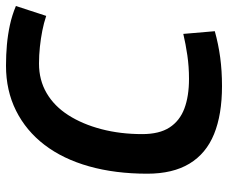

<svg xmlns="http://www.w3.org/2000/svg" viewBox="-80 -670 760 640"><g transform="rotate(-90 300.0 -350.0)"><path d="M333 10Q238 10 173 -16.5Q108 -43 74.5 -98.5Q41 -154 41 -239Q41 -346 65.5 -433Q90 -520 137 -581.5Q184 -643 251 -676.5Q318 -710 401 -710Q437 -710 470.5 -707Q504 -704 536.5 -697Q569 -690 600 -677L567 -576Q543 -584 517.5 -589Q492 -594 464 -597Q436 -600 408 -600Q353 -600 309.5 -574.5Q266 -549 236 -502Q206 -455 189.5 -392Q173 -329 173 -256Q173 -199 195 -165Q217 -131 258 -115.5Q299 -100 357 -100Q398 -100 435.5 -105.5Q473 -111 507 -119L516 -14Q473 -2 428.5 4Q384 10 333 10Z"/></g></svg>

Font: Georama ExtraCondensed Thin SemiBold
Style: Italic
Weight: 600
Italic angle: -9°
Version: Version 1.001